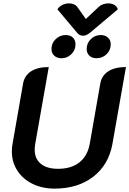

<svg xmlns="http://www.w3.org/2000/svg" viewBox="-20 -1105 764 1134"><path d="M50 -210Q50 -235 54 -255L116 -610Q124 -658 163 -683.5Q202 -709 268 -709L188 -255Q185 -237 185 -221Q185 -167 221 -137.5Q257 -108 323 -108Q401 -108 449 -146Q497 -184 510 -255L572 -610Q580 -658 619 -683.5Q658 -709 724 -709L644 -255Q622 -132 531 -61.5Q440 9 302 9Q229 9 171.5 -19.5Q114 -48 82 -98Q50 -148 50 -210ZM565 -1066Q575 -1075 589.5 -1080Q604 -1085 619 -1085Q640 -1085 655.5 -1076Q671 -1067 676 -1050L512 -912Q490 -894 470 -894Q449 -894 435 -912L319 -1050Q331 -1068 349.5 -1076.5Q368 -1085 387 -1085Q403 -1085 415.5 -1080Q428 -1075 435 -1066L487 -993ZM284 -816Q284 -850 309 -874Q334 -898 368 -898Q395 -898 410.5 -883Q426 -868 426 -843Q426 -809 401.5 -785Q377 -761 343 -761Q317 -761 300.5 -776Q284 -791 284 -816ZM492 -816Q492 -850 516.5 -874Q541 -898 575 -898Q601 -898 617.5 -883Q634 -868 634 -843Q634 -809 609.5 -785Q585 -761 550 -761Q524 -761 508 -776Q492 -791 492 -816Z"/></svg>

Font: K2D
Style: Bold Italic
Weight: 700
Italic angle: -10°
Designer: Katatrad Aksorn Co.,Ltd.
Foundry: Cadson Demak Co.,Ltd.
Version: Version 1.000; ttfautohint (v1.6)